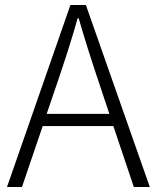

<svg xmlns="http://www.w3.org/2000/svg" viewBox="-20 -749 628 769"><path d="M8 0H68L151 -244H434L516 0H580L324 -729H262ZM167 -293 212 -425C241 -511 266 -587 291 -676H295C321 -587 345 -511 374 -425L418 -293Z"/></svg>

Font: Noto Sans KR Light
Style: Regular
Weight: 300
Designer: Ryoko NISHIZUKA 西塚涼子 (kana, bopomofo & ideographs); Paul D. Hunt (Latin, Greek & Cyrillic); Sandoll Communications 산돌커뮤니
Foundry: Adobe
Version: Version 2.004;hotconv 1.0.118;makeotfexe 2.5.65603